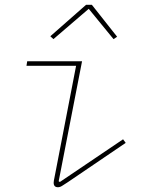

<svg xmlns="http://www.w3.org/2000/svg" viewBox="-20 -773 640 805"><path d="M223 12Q205 12 205 -7Q205 -10 206 -16.5Q207 -23 211 -42L299 -497H91L94 -516H324L226 -13L231 -10L496 -189L507 -174L264 -9Q251 -1 241.5 5.5Q232 12 223 12ZM365 -753 471 -619 456 -609 352 -736 204 -609 191 -621 341 -753Z"/></svg>

Font: IBM Plex Mono Thin
Style: Italic
Weight: 100
Italic angle: -9°
Monospace: yes
Designer: Mike Abbink, Paul van der Laan, Pieter van Rosmalen
Foundry: Bold Monday
Version: Version 2.3